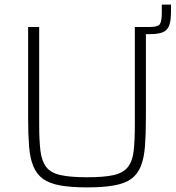

<svg xmlns="http://www.w3.org/2000/svg" viewBox="-20 -805 762 833"><path d="M570 -657V-688H631Q666 -688 674 -701Q682 -714 682 -751V-785H722V-758Q722 -728 718 -708.5Q714 -689 704.5 -678Q695 -667 677 -662Q659 -657 631 -657ZM358 8Q288 8 241 -0.5Q194 -9 166.5 -29Q139 -49 124.5 -84Q110 -119 106 -171Q102 -223 102 -296V-688H150V-265Q150 -195 155.5 -150.5Q161 -106 180.5 -80.5Q200 -55 242.5 -45.5Q285 -36 358 -36Q432 -36 473.5 -45.5Q515 -55 535 -80.5Q555 -106 560 -150.5Q565 -195 565 -265V-688H613V-296Q613 -223 609 -171Q605 -119 591 -84Q577 -49 549.5 -29Q522 -9 475 -0.5Q428 8 358 8Z"/></svg>

Font: Saira Thin ExtraLight
Style: Regular
Weight: 250
Version: Version 1.101